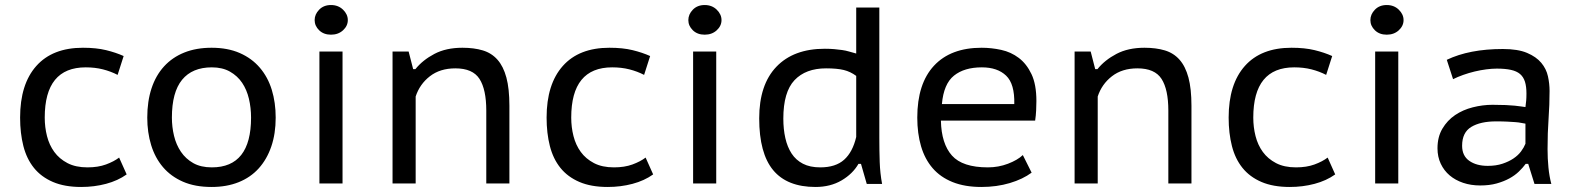

<svg xmlns="http://www.w3.org/2000/svg" viewBox="-20 -730 6277 764"><path d="M484 -36Q449 -11 402 1.5Q355 14 303 14Q237 14 190.5 -6Q144 -26 115 -62Q86 -98 73 -149Q60 -200 60 -262Q60 -395 124.5 -467.5Q189 -540 310 -540Q363 -540 402 -530.5Q441 -521 472 -507L448 -432Q421 -446 389.5 -454Q358 -462 321 -462Q158 -462 158 -262Q158 -224 167 -188.5Q176 -153 196 -125.5Q216 -98 248.5 -81Q281 -64 328 -64Q370 -64 401.5 -75.5Q433 -87 454 -103Z M566 -262Q566 -327 583 -378.5Q600 -430 633 -466Q666 -502 713.5 -521Q761 -540 822 -540Q886 -540 934 -519Q982 -498 1014 -460.5Q1046 -423 1061.5 -372.5Q1077 -322 1077 -262Q1077 -198 1059.5 -147Q1042 -96 1009.5 -60Q977 -24 929.5 -5Q882 14 822 14Q756 14 708 -7Q660 -28 628.5 -65Q597 -102 581.5 -152.5Q566 -203 566 -262ZM664 -262Q664 -225 672.5 -189.5Q681 -154 700 -126Q719 -98 749 -81Q779 -64 823 -64Q979 -64 979 -262Q979 -301 970.5 -337Q962 -373 943.5 -400.5Q925 -428 895 -445Q865 -462 823 -462Q745 -462 704.5 -412.5Q664 -363 664 -262Z M1251 -525H1343V0H1251ZM1232 -650Q1232 -673 1250 -691.5Q1268 -710 1297 -710Q1326 -710 1345 -691.5Q1364 -673 1364 -650Q1364 -627 1345 -609.5Q1326 -592 1297 -592Q1268 -592 1250 -609.5Q1232 -627 1232 -650Z M1915 0V-290Q1915 -374 1888 -416Q1861 -458 1792 -458Q1731 -458 1690.5 -426.5Q1650 -395 1634 -346V0H1542V-525H1606L1624 -455H1633Q1662 -491 1708.5 -515.5Q1755 -540 1820 -540Q1866 -540 1901 -529.5Q1936 -519 1959.5 -492.5Q1983 -466 1995 -421.5Q2007 -377 2007 -309V0Z M2579 -36Q2544 -11 2497 1.5Q2450 14 2398 14Q2332 14 2285.5 -6Q2239 -26 2210 -62Q2181 -98 2168 -149Q2155 -200 2155 -262Q2155 -395 2219.5 -467.5Q2284 -540 2405 -540Q2458 -540 2497 -530.5Q2536 -521 2567 -507L2543 -432Q2516 -446 2484.5 -454Q2453 -462 2416 -462Q2253 -462 2253 -262Q2253 -224 2262 -188.5Q2271 -153 2291 -125.5Q2311 -98 2343.5 -81Q2376 -64 2423 -64Q2465 -64 2496.5 -75.5Q2528 -87 2549 -103Z M2738 -525H2830V0H2738ZM2719 -650Q2719 -673 2737 -691.5Q2755 -710 2784 -710Q2813 -710 2832 -691.5Q2851 -673 2851 -650Q2851 -627 2832 -609.5Q2813 -592 2784 -592Q2755 -592 2737 -609.5Q2719 -627 2719 -650Z M3479 -181Q3479 -130 3480.5 -85.5Q3482 -41 3490 2H3429L3406 -78H3396Q3373 -38 3328.5 -12Q3284 14 3225 14Q3112 14 3056.5 -53Q3001 -120 3001 -259Q3001 -393 3069.5 -464.5Q3138 -536 3262 -536Q3283 -536 3299.5 -534.5Q3316 -533 3330.5 -531Q3345 -529 3358.5 -525Q3372 -521 3387 -517V-700H3479ZM3387 -428Q3364 -445 3337.5 -451.5Q3311 -458 3267 -458Q3186 -458 3141.5 -411Q3097 -364 3097 -258Q3097 -216 3105 -180.5Q3113 -145 3130 -119Q3147 -93 3175 -78.5Q3203 -64 3244 -64Q3305 -64 3339 -94.5Q3373 -125 3387 -185Z M4085 -43Q4050 -17 3998 -1.5Q3946 14 3885 14Q3819 14 3770.5 -5.5Q3722 -25 3691 -61Q3660 -97 3645 -148Q3630 -199 3630 -262Q3630 -397 3696.5 -468.5Q3763 -540 3886 -540Q3925 -540 3964 -531.5Q4003 -523 4034 -499.5Q4065 -476 4084.5 -435Q4104 -394 4104 -328Q4104 -312 4103 -291Q4102 -270 4099 -250H3724Q3726 -158 3768 -111Q3810 -64 3911 -64Q3953 -64 3991 -78.5Q4029 -93 4050 -113ZM4016 -316Q4018 -396 3983.5 -429Q3949 -462 3887 -462Q3817 -462 3776 -429Q3735 -396 3728 -316Z M4629 0V-290Q4629 -374 4602 -416Q4575 -458 4506 -458Q4445 -458 4404.5 -426.5Q4364 -395 4348 -346V0H4256V-525H4320L4338 -455H4347Q4376 -491 4422.5 -515.5Q4469 -540 4534 -540Q4580 -540 4615 -529.5Q4650 -519 4673.5 -492.5Q4697 -466 4709 -421.5Q4721 -377 4721 -309V0Z M5293 -36Q5258 -11 5211 1.5Q5164 14 5112 14Q5046 14 4999.5 -6Q4953 -26 4924 -62Q4895 -98 4882 -149Q4869 -200 4869 -262Q4869 -395 4933.5 -467.5Q4998 -540 5119 -540Q5172 -540 5211 -530.5Q5250 -521 5281 -507L5257 -432Q5230 -446 5198.5 -454Q5167 -462 5130 -462Q4967 -462 4967 -262Q4967 -224 4976 -188.5Q4985 -153 5005 -125.5Q5025 -98 5057.5 -81Q5090 -64 5137 -64Q5179 -64 5210.5 -75.5Q5242 -87 5263 -103Z M5452 -525H5544V0H5452ZM5433 -650Q5433 -673 5451 -691.5Q5469 -710 5498 -710Q5527 -710 5546 -691.5Q5565 -673 5565 -650Q5565 -627 5546 -609.5Q5527 -592 5498 -592Q5469 -592 5451 -609.5Q5433 -627 5433 -650Z M5737 -492Q5827 -535 5960 -535Q6020 -535 6056.5 -519.5Q6093 -504 6113 -480Q6133 -456 6139.5 -426.5Q6146 -397 6146 -368Q6146 -313 6142 -257.5Q6138 -202 6138 -137Q6138 -99 6141.5 -63.5Q6145 -28 6153 2H6086L6061 -78H6051Q6040 -63 6024 -47.5Q6008 -32 5986 -20Q5964 -8 5935.5 0Q5907 8 5870 8Q5833 8 5802 -2.5Q5771 -13 5748.5 -32Q5726 -51 5713 -78.5Q5700 -106 5700 -140Q5700 -185 5719.5 -218Q5739 -251 5770 -272Q5801 -293 5840.5 -303Q5880 -313 5919 -313Q5950 -313 5971.5 -312Q5993 -311 6007.5 -309.5Q6022 -308 6032 -306.5Q6042 -305 6050 -304Q6052 -319 6053 -330Q6054 -341 6054 -358Q6054 -386 6048 -405Q6042 -424 6028.5 -435.5Q6015 -447 5992 -452Q5969 -457 5936 -457Q5917 -457 5894 -454Q5871 -451 5848 -445.5Q5825 -440 5802.5 -432Q5780 -424 5762 -415ZM6050 -238Q6042 -239 6033 -241Q6024 -243 6010.5 -244Q5997 -245 5978.5 -246Q5960 -247 5933 -247Q5871 -247 5834.5 -225Q5798 -203 5798 -150Q5798 -110 5826.5 -90Q5855 -70 5900 -70Q5933 -70 5958.5 -78.5Q5984 -87 6002.5 -99.5Q6021 -112 6032.5 -127.5Q6044 -143 6050 -158Z"/></svg>

Font: PT Sans Caption
Style: Regular
Weight: 400
Designer: A.Korolkova, O.Umpeleva, V.Yefimov
Foundry: ParaType Ltd
Version: Version 2.004W OFL